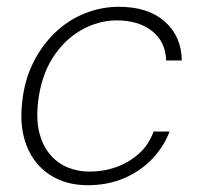

<svg xmlns="http://www.w3.org/2000/svg" viewBox="-20 -533 584 565"><path d="M238 12Q174 12 127.5 -18Q81 -48 59 -102.5Q37 -157 45 -229Q51 -294 76.5 -346Q102 -398 140.5 -435.5Q179 -473 228 -493Q277 -513 330 -513Q416 -513 465 -469.5Q514 -426 515 -355H469Q467 -411 427 -442Q387 -473 324 -473Q270 -473 220 -445Q170 -417 135.5 -363.5Q101 -310 92 -233Q86 -180 96 -141.5Q106 -103 128 -77.5Q150 -52 180 -40Q210 -28 243 -28Q285 -28 322.5 -41.5Q360 -55 389 -81Q418 -107 432 -146H479Q462 -101 427.5 -65Q393 -29 345 -8.5Q297 12 238 12Z"/></svg>

Font: DM Sans 17pt ExtraLight
Style: Italic
Weight: 250
Italic angle: -10°
Version: Version 4.004;gftools[0.9.30]